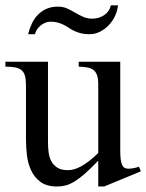

<svg xmlns="http://www.w3.org/2000/svg" viewBox="-20 -676 541 711"><path d="M365.7 14.6H343.8V-81.1Q315.4 -51.3 294.2 -32.7Q272.9 -14.2 255.6 -3.7Q238.3 6.8 223.1 10.7Q208 14.6 191.9 14.6Q152.8 14.6 129.9 -2.4Q106.9 -19.5 95 -45.7Q83 -71.8 79.6 -102.3Q76.2 -132.8 76.2 -159.7V-359.9Q76.2 -381.8 72.3 -395.5Q68.4 -409.2 59.3 -416.5Q50.3 -423.8 35.6 -426.5Q21 -429.2 0 -429.2V-447.3H157.7V-147.9Q157.7 -128.9 160.2 -110.6Q162.6 -92.3 170.7 -77.9Q178.7 -63.5 193.1 -54.7Q207.5 -45.9 231.9 -45.9Q241.7 -45.9 253.2 -48.8Q264.6 -51.8 278.6 -59.1Q292.5 -66.4 308.6 -78.6Q324.7 -90.8 343.8 -109.4V-363.8Q343.8 -384.3 339.6 -396.7Q335.4 -409.2 326.7 -416.3Q317.9 -423.3 304.2 -426Q290.5 -428.7 271.5 -429.2V-447.3H425.3V-118.7Q425.3 -98.6 427 -85.7Q428.7 -72.8 432.4 -64.9Q436 -57.1 441.7 -54.2Q447.3 -51.3 455.6 -51.3Q462.4 -51.3 473.1 -53Q483.9 -54.7 494.6 -58.6L501.5 -41.5ZM417 -656.2Q415 -636.2 406 -616.9Q397 -597.7 382.8 -582.8Q368.7 -567.9 350.3 -558.6Q332 -549.3 311 -549.3Q293 -549.3 279.5 -552.7Q266.1 -556.2 255.4 -561.3Q244.6 -566.4 235.6 -572.5Q226.6 -578.6 216.6 -583.7Q206.5 -588.9 194.6 -592.3Q182.6 -595.7 166.5 -595.7Q156.7 -595.7 147 -591.6Q137.2 -587.4 129.4 -580.8Q121.6 -574.2 116.2 -565.9Q110.8 -557.6 109.9 -549.3H84Q89.4 -570.8 98.4 -589.6Q107.4 -608.4 121.1 -622.1Q134.8 -635.7 152.8 -643.6Q170.9 -651.4 194.8 -651.4Q213.9 -651.4 228.8 -644.5Q243.7 -637.7 258.1 -629.2Q272.5 -620.6 287.6 -613.8Q302.7 -606.9 321.8 -606.9Q345.7 -606.9 365.2 -619.6Q384.8 -632.3 390.6 -656.2Z"/></svg>

Font: Tai Heritage Pro
Style: Regular
Weight: 400
Designer: Faah Baccam, Walt Agee, Victor Gaultney, Annie Olsen
Foundry: SIL International
Version: Version 2.600